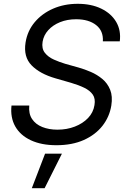

<svg xmlns="http://www.w3.org/2000/svg" viewBox="-20 -758 676 1019"><path d="M279.3 12.7Q200.2 12.7 144 -13.4Q87.9 -39.6 61 -86.9Q34.2 -134.3 41 -197.8H135.3Q131.3 -154.8 150.1 -126.5Q168.9 -98.1 204.3 -84Q239.7 -69.8 284.7 -69.8Q335 -69.8 377.2 -86.2Q419.4 -102.5 447.3 -131.6Q475.1 -160.6 481.4 -200.2Q487.3 -234.4 472.4 -255.9Q457.5 -277.3 427.5 -292Q397.5 -306.6 357.4 -318.4L274.4 -342.3Q191.4 -366.2 147.5 -411.4Q103.5 -456.5 115.7 -532.7Q125.5 -594.2 164.3 -640.4Q203.1 -686.5 262.2 -712.2Q321.3 -737.8 392.6 -737.8Q464.4 -737.8 517.3 -712.2Q570.3 -686.5 596.7 -641.6Q623 -596.7 615.7 -538.6H525.9Q529.3 -594.2 490 -625Q450.7 -655.8 384.3 -655.8Q336.9 -655.8 298.8 -640.4Q260.7 -625 236.3 -598.1Q211.9 -571.3 206.1 -536.6Q200.2 -500.5 218 -477.8Q235.8 -455.1 266.1 -441.7Q296.4 -428.2 326.2 -419.4L397.5 -399.4Q428.7 -390.6 462.2 -376.2Q495.6 -361.8 523.2 -338.9Q550.8 -315.9 564.7 -281.5Q578.6 -247.1 570.8 -197.8Q561 -137.7 523.7 -90.1Q486.3 -42.5 424.6 -14.9Q362.8 12.7 279.3 12.7ZM148.9 240.7 219.2 57.6H308.6L216.8 240.7Z"/></svg>

Font: Inter 17pt
Style: Italic
Weight: 400
Italic angle: -9.3988°
Version: Version 4.001;git-66647c0bb